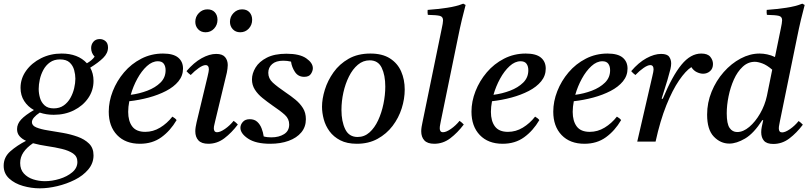

<svg xmlns="http://www.w3.org/2000/svg" viewBox="-49 -772 4408 1047"><path d="M168 255Q122 255 76.5 242Q31 229 1 201.5Q-29 174 -29 132Q-29 85 7.5 53Q44 21 93 -4Q71 -14 57.5 -29.5Q44 -45 44 -68Q44 -96 66 -120Q88 -144 136 -172Q103 -190 83 -221Q63 -252 63 -293Q63 -344 93.5 -386.5Q124 -429 175 -454.5Q226 -480 287 -480Q376 -480 425 -427Q453 -443 467 -463Q448 -483 448 -510Q448 -530 460.5 -544.5Q473 -559 495 -559Q513 -559 526.5 -547.5Q540 -536 540 -513Q540 -482 513.5 -456Q487 -430 443 -403Q461 -371 461 -331Q461 -279 432 -237Q403 -195 354 -170.5Q305 -146 244 -146Q203 -146 168 -158Q148 -145 136.5 -131.5Q125 -118 125 -106Q125 -87 149.5 -77Q174 -67 212 -61Q250 -55 293 -47.5Q336 -40 374 -26.5Q412 -13 436.5 11Q461 35 461 75Q461 118 432.5 152Q404 186 359 208.5Q314 231 263.5 243Q213 255 168 255ZM131 9Q97 32 79 58.5Q61 85 61 117Q61 152 81 174Q101 196 132 206Q163 216 196 216Q235 216 276 203.5Q317 191 345 167.5Q373 144 373 111Q373 81 349.5 65Q326 49 288.5 40Q251 31 209.5 25Q168 19 131 9ZM244 -181Q276 -181 298.5 -197Q321 -213 335 -238Q349 -263 355.5 -291Q362 -319 362 -343Q362 -365 355.5 -389.5Q349 -414 331 -431Q313 -448 278 -448Q246 -448 223.5 -432Q201 -416 187.5 -391Q174 -366 168 -338.5Q162 -311 162 -287Q162 -263 169 -238.5Q176 -214 194 -197.5Q212 -181 244 -181Z M949 -398Q949 -359 924 -328.5Q899 -298 856.5 -276Q814 -254 762 -240Q710 -226 656 -220Q650 -189 650 -162Q650 -112 672 -82.5Q694 -53 743 -53Q786 -53 824 -76Q862 -99 891 -136Q907 -127 914 -117Q880 -59 831 -23.5Q782 12 714 12Q635 12 589.5 -35.5Q544 -83 544 -163Q544 -219 566 -275Q588 -331 627.5 -377.5Q667 -424 721.5 -452Q776 -480 840 -480Q896 -480 922.5 -458Q949 -436 949 -398ZM664 -255Q711 -261 754.5 -277.5Q798 -294 826 -321.5Q854 -349 854 -389Q854 -411 844 -424.5Q834 -438 812 -438Q781 -438 752 -411.5Q723 -385 700 -343Q677 -301 664 -255Z M1225 -113Q1238 -104 1248 -93Q1214 -48 1174.5 -18Q1135 12 1087 12Q1050 12 1033 -6.5Q1016 -25 1016 -56Q1016 -67 1018 -79.5Q1020 -92 1023 -105L1083 -355Q1090 -384 1090 -393Q1090 -417 1072 -417Q1058 -417 1035.5 -401.5Q1013 -386 991 -363Q984 -368 978.5 -373Q973 -378 968 -384Q1008 -431 1050.5 -454.5Q1093 -478 1130 -478Q1164 -478 1178.5 -460.5Q1193 -443 1193 -417Q1193 -408 1191.5 -397.5Q1190 -387 1188 -376L1124 -110Q1123 -103 1120 -92.5Q1117 -82 1117 -72Q1117 -63 1121 -57Q1125 -51 1135 -51Q1152 -51 1178 -69Q1204 -87 1225 -113ZM1072 -596Q1047 -596 1031.5 -612.5Q1016 -629 1016 -653Q1016 -681 1035.5 -701Q1055 -721 1082 -721Q1108 -721 1122.5 -705Q1137 -689 1137 -664Q1137 -636 1118.5 -616Q1100 -596 1072 -596ZM1261 -596Q1236 -596 1220.5 -612.5Q1205 -629 1205 -653Q1205 -681 1224.5 -701Q1244 -721 1271 -721Q1297 -721 1311.5 -705Q1326 -689 1326 -664Q1326 -636 1307.5 -616Q1289 -596 1261 -596Z M1425 12Q1346 12 1304 -16Q1262 -44 1262 -75Q1262 -92 1275 -107Q1288 -122 1313 -122Q1338 -122 1353.5 -108Q1369 -94 1377.5 -72Q1386 -50 1389 -28Q1400 -25 1410.5 -24Q1421 -23 1431 -23Q1472 -23 1500 -40.5Q1528 -58 1528 -93Q1528 -124 1504.5 -145.5Q1481 -167 1435 -198Q1408 -217 1382.5 -237.5Q1357 -258 1341 -283Q1325 -308 1325 -339Q1325 -371 1344.5 -403.5Q1364 -436 1406 -457.5Q1448 -479 1513 -479Q1585 -479 1621 -454Q1657 -429 1657 -400Q1657 -385 1646.5 -369Q1636 -353 1610 -353Q1577 -353 1559.5 -379.5Q1542 -406 1538 -436Q1517 -441 1496 -441Q1456 -441 1435 -422.5Q1414 -404 1414 -375Q1414 -344 1438.5 -321.5Q1463 -299 1510 -267Q1537 -249 1562 -228.5Q1587 -208 1603 -182.5Q1619 -157 1619 -122Q1619 -80 1594 -50Q1569 -20 1525 -4Q1481 12 1425 12Z M2158 -284Q2158 -233 2141.5 -181Q2125 -129 2092 -85.5Q2059 -42 2010 -15Q1961 12 1897 12Q1843 12 1806.5 -7Q1770 -26 1748 -56Q1726 -86 1716.5 -121.5Q1707 -157 1707 -190Q1707 -233 1722.5 -283Q1738 -333 1770 -378Q1802 -423 1852 -451.5Q1902 -480 1971 -480Q2036 -480 2077.5 -453.5Q2119 -427 2138.5 -382.5Q2158 -338 2158 -284ZM2052 -300Q2052 -362 2032.5 -402.5Q2013 -443 1967 -443Q1931 -443 1902.5 -419Q1874 -395 1854 -355Q1834 -315 1823.5 -267.5Q1813 -220 1813 -172Q1813 -110 1833.5 -67.5Q1854 -25 1901 -25Q1938 -25 1966 -50Q1994 -75 2013 -116Q2032 -157 2042 -205.5Q2052 -254 2052 -300Z M2457 -113Q2470 -104 2480 -93Q2446 -48 2406.5 -18Q2367 12 2319 12Q2282 12 2265 -6.5Q2248 -25 2248 -56Q2248 -67 2250 -80Q2252 -93 2255 -106L2360 -617Q2363 -631 2365 -642.5Q2367 -654 2367 -661Q2367 -681 2349.5 -685.5Q2332 -690 2284 -691Q2283 -698 2282.5 -704.5Q2282 -711 2283 -718Q2337 -722 2388.5 -729.5Q2440 -737 2477 -752L2490 -745Q2480 -708 2469.5 -664Q2459 -620 2448 -565L2355 -112Q2354 -105 2351.5 -93.5Q2349 -82 2349 -72Q2349 -63 2353 -57Q2357 -51 2367 -51Q2384 -51 2410 -69Q2436 -87 2457 -113Z M2927 -398Q2927 -359 2902 -328.5Q2877 -298 2834.5 -276Q2792 -254 2740 -240Q2688 -226 2634 -220Q2628 -189 2628 -162Q2628 -112 2650 -82.5Q2672 -53 2721 -53Q2764 -53 2802 -76Q2840 -99 2869 -136Q2885 -127 2892 -117Q2858 -59 2809 -23.5Q2760 12 2692 12Q2613 12 2567.5 -35.5Q2522 -83 2522 -163Q2522 -219 2544 -275Q2566 -331 2605.5 -377.5Q2645 -424 2699.5 -452Q2754 -480 2818 -480Q2874 -480 2900.5 -458Q2927 -436 2927 -398ZM2642 -255Q2689 -261 2732.5 -277.5Q2776 -294 2804 -321.5Q2832 -349 2832 -389Q2832 -411 2822 -424.5Q2812 -438 2790 -438Q2759 -438 2730 -411.5Q2701 -385 2678 -343Q2655 -301 2642 -255Z M3373 -398Q3373 -359 3348 -328.5Q3323 -298 3280.5 -276Q3238 -254 3186 -240Q3134 -226 3080 -220Q3074 -189 3074 -162Q3074 -112 3096 -82.5Q3118 -53 3167 -53Q3210 -53 3248 -76Q3286 -99 3315 -136Q3331 -127 3338 -117Q3304 -59 3255 -23.5Q3206 12 3138 12Q3059 12 3013.5 -35.5Q2968 -83 2968 -163Q2968 -219 2990 -275Q3012 -331 3051.5 -377.5Q3091 -424 3145.5 -452Q3200 -480 3264 -480Q3320 -480 3346.5 -458Q3373 -436 3373 -398ZM3088 -255Q3135 -261 3178.5 -277.5Q3222 -294 3250 -321.5Q3278 -349 3278 -389Q3278 -411 3268 -424.5Q3258 -438 3236 -438Q3205 -438 3176 -411.5Q3147 -385 3124 -343Q3101 -301 3088 -255Z M3526 0H3426L3508 -355Q3515 -384 3515 -393Q3515 -417 3497 -417Q3483 -417 3460.5 -401.5Q3438 -386 3416 -363Q3409 -368 3403.5 -373Q3398 -378 3393 -384Q3433 -431 3476 -454.5Q3519 -478 3556 -478Q3589 -478 3600 -462.5Q3611 -447 3611 -426Q3611 -413 3607 -395.5Q3603 -378 3591 -337L3559 -234L3565 -233Q3617 -358 3667 -419Q3717 -480 3775 -480Q3810 -480 3824.5 -462Q3839 -444 3839 -423Q3839 -398 3823 -384Q3807 -370 3785 -370Q3769 -370 3751 -378.5Q3733 -387 3721 -406Q3690 -386 3654 -333.5Q3618 -281 3584.5 -197.5Q3551 -114 3526 0Z M4113 -117H4108Q4061 -44 4014 -16.5Q3967 11 3928 11Q3880 11 3843.5 -27Q3807 -65 3807 -147Q3807 -212 3831.5 -272Q3856 -332 3897.5 -379Q3939 -426 3990 -453Q4041 -480 4093 -480Q4113 -480 4134.5 -475.5Q4156 -471 4177 -461L4209 -617Q4212 -631 4214 -643Q4216 -655 4216 -662Q4216 -681 4198.5 -685.5Q4181 -690 4133 -691Q4132 -698 4131.5 -704.5Q4131 -711 4132 -718Q4186 -722 4237.5 -729.5Q4289 -737 4326 -752L4339 -745Q4329 -708 4318.5 -664Q4308 -620 4297 -565L4204 -111Q4203 -104 4200.5 -92.5Q4198 -81 4198 -72Q4198 -50 4216 -50Q4233 -50 4259 -68Q4285 -86 4306 -112Q4319 -103 4329 -92Q4295 -47 4255.5 -17Q4216 13 4168 13Q4132 13 4117 -4.5Q4102 -22 4102 -51Q4102 -65 4105 -80Q4108 -95 4113 -117ZM4133 -249 4162 -392Q4133 -417 4108.5 -426Q4084 -435 4067 -435Q4030 -435 4001 -408Q3972 -381 3953 -338.5Q3934 -296 3924 -247Q3914 -198 3914 -154Q3914 -97 3929.5 -74.5Q3945 -52 3971 -52Q4004 -52 4037 -80Q4070 -108 4096 -153Q4122 -198 4133 -249Z"/></svg>

Font: Castoro
Style: Italic
Weight: 400
Italic angle: -11°
Designer: John Hudson with Paul Hanslow, assisted by Kaja Sojewska.
Foundry: Tiro Typeworks Ltd.
Version: Version 2.04